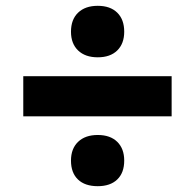

<svg xmlns="http://www.w3.org/2000/svg" viewBox="-20 -659 670 660"><path d="M407 -550Q407 -509 383 -485.5Q359 -462 316 -462Q273 -462 248.5 -485.5Q224 -509 224 -550Q224 -592 248.5 -615.5Q273 -639 316 -639Q359 -639 383 -615.5Q407 -592 407 -550ZM570 -397V-259H60V-397ZM407 -107Q407 -65 383 -42Q359 -19 316 -19Q272 -19 248 -42Q224 -65 224 -107Q224 -148 248.5 -171.5Q273 -195 316 -195Q359 -195 383 -171.5Q407 -148 407 -107Z"/></svg>

Font: Elaine Sans ExtraBold
Style: Regular
Weight: 800
Designer: Wei Huang
Foundry: Wei Huang
Version: Version 2.001;December 24, 2019;FontCreator 12.0.0.2547 64-b